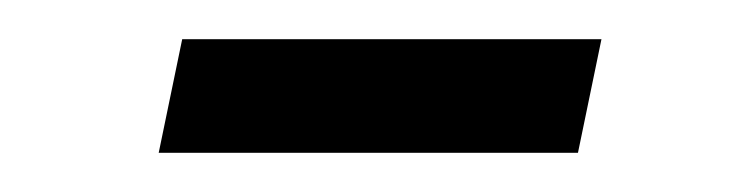

<svg xmlns="http://www.w3.org/2000/svg" viewBox="-20 -335 374 98"><path d="M61 -257 73 -315H287L275 -257Z"/></svg>

Font: Saira Semi Condensed Light
Style: Italic
Weight: 300
Width: 4
Italic angle: -12°
Designer: Hector Gatti with collaboration of the Omnibus-Type team
Foundry: Omnibus-Type
Version: Version 1.001; ttfautohint (v1.8)